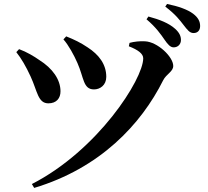

<svg xmlns="http://www.w3.org/2000/svg" viewBox="-20 -876 1040 962"><path d="M139.7 46.1 151.3 65.5C481.3 -33.5 686.7 -252.1 797.6 -473.9C813.3 -505.2 848 -517.1 848 -545.6C848 -591.7 769 -666 707.2 -669C680.3 -670.6 651.7 -667.5 629.1 -661.2L625.5 -644.1C671.6 -626.2 697.6 -606.9 697.6 -583.8C697.6 -479.7 470.4 -123.1 139.7 46.1ZM222.5 -358.2C263.5 -358.2 283.4 -384.6 283.1 -418.7C283.1 -476.5 244.2 -533.4 175.8 -576C152.6 -592.5 113.5 -616.1 75.6 -629.8L61.7 -614.8C86.3 -583.8 110.3 -543.2 133.5 -492.4C167.4 -419.2 169.8 -358.2 222.5 -358.2ZM451 -428C481.6 -428 512.5 -449.4 512.5 -491.1C512.5 -553.7 475.7 -602 419 -638.7C383.3 -662.7 352.3 -677.5 311.7 -693.8L297.8 -678.6C322.2 -652.1 351.9 -597.8 368 -560.3C400.7 -486.8 396 -428 451 -428ZM850.1 -638.7C871.6 -638.7 886.6 -654.5 886.6 -675.3C886.6 -694.8 879.3 -711.8 857.7 -731.5C826.6 -759.8 779.5 -778.2 723.7 -793.2L714.1 -779.3C761.2 -739.6 785.8 -704 804.6 -676.8C820.8 -653 833.9 -638.7 850.1 -638.7ZM949.8 -710.4C970.6 -710.4 982.7 -723.9 982.7 -745.5C982.7 -768.4 973.1 -787.9 947.3 -807.5C919.5 -828.2 874 -844.6 817 -856.1L808.1 -842.9C860.8 -802.8 881.5 -774.2 899.6 -750.9C919 -726.1 930.2 -710.4 949.8 -710.4Z"/></svg>

Font: Source Han Serif TW VF
Style: Regular
Weight: 250
Designer: Ryoko NISHIZUKA 西塚涼子 (kana & ideographs); Frank Grießhammer (Latin, Greek & Cyrillic); Wenlong ZHANG 张文龙 (bopomofo); San
Foundry: Adobe
Version: Version 2.002;hotconv 1.1.0;makeotfexe 2.6.0